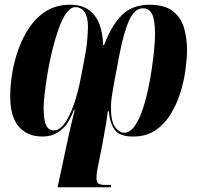

<svg xmlns="http://www.w3.org/2000/svg" viewBox="-20 -566 856 810"><path d="M610 -546Q674 -546 708.5 -519.5Q743 -493 756 -449.5Q769 -406 769 -355Q769 -322 763 -275Q757 -228 742 -178.5Q727 -129 701 -86Q675 -43 636 -16.5Q597 10 542 10Q483 10 463 -19.5Q443 -49 439 -97H435Q432 -73 427.5 -45.5Q423 -18 418.5 5.5Q414 29 412 42L394 133Q391 145 389 160Q387 175 387 186Q387 198 393 206Q399 214 422 214H449L447 224H223L261 46Q270 4 277 -27Q284 -58 295 -101H291Q282 -74 265.5 -48.5Q249 -23 222.5 -6.5Q196 10 159 10Q95 10 59 -32Q23 -74 23 -161Q23 -205 31.5 -257Q40 -309 58.5 -360Q77 -411 106 -453Q135 -495 177 -520.5Q219 -546 274 -546Q325 -546 355.5 -523.5Q386 -501 400 -462.5Q414 -424 415 -376H419Q452 -462 496 -504Q540 -546 610 -546ZM584 -531Q548 -531 525 -480.5Q502 -430 484 -336L462 -220Q456 -188 452 -161.5Q448 -135 448 -113Q448 -51 466.5 -28.5Q485 -6 504 -6Q526 -6 544.5 -29.5Q563 -53 577.5 -92.5Q592 -132 602.5 -179Q613 -226 620 -273Q627 -320 630.5 -359.5Q634 -399 634 -422Q634 -482 621.5 -506.5Q609 -531 584 -531ZM298 -536Q278 -536 260 -511Q242 -486 227.5 -445Q213 -404 201 -355.5Q189 -307 181 -259Q173 -211 168.5 -172Q164 -133 164 -112Q164 -60 174.5 -38Q185 -16 207 -16Q231 -16 252.5 -45.5Q274 -75 291.5 -125Q309 -175 321 -238L340 -338Q345 -363 348 -397.5Q351 -432 351 -454Q351 -495 336.5 -515.5Q322 -536 298 -536Z"/></svg>

Font: Noto Serif Display ExtraCondensed ExtraBold
Style: Italic
Weight: 800
Width: 2
Italic angle: -12°
Designer: Monotype Design Team
Foundry: Monotype Imaging Inc.
Version: Version 2.009